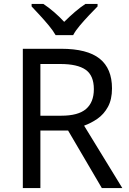

<svg xmlns="http://www.w3.org/2000/svg" viewBox="-20 -964 662 984"><path d="M294 -714Q427 -714 490.5 -663.5Q554 -613 554 -511Q554 -454 533 -416Q512 -378 479.5 -355.5Q447 -333 411 -320L607 0H502L329 -295H187V0H97V-714ZM289 -636H187V-371H294Q381 -371 421 -405.5Q461 -440 461 -507Q461 -577 419 -606.5Q377 -636 289 -636ZM265 -784Q252 -807 230 -833.5Q208 -860 184 -886Q160 -912 142 -931V-944H202Q228 -927 256 -903Q284 -879 309 -852Q336 -879 364 -903Q392 -927 418 -944H480V-931Q461 -912 436.5 -886Q412 -860 389.5 -833.5Q367 -807 355 -784Z"/></svg>

Font: Noto Sans NKo
Style: Regular
Weight: 400
Designer: Monotype Design Team
Foundry: Monotype Imaging Inc.
Version: Version 2.003; ttfautohint (v1.8.4.7-5d5b)